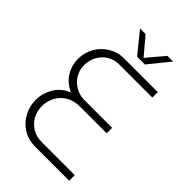

<svg xmlns="http://www.w3.org/2000/svg" viewBox="-258 -975 1071 1071"><g transform="rotate(45 277.0 -440.0)"><path d="M240 0Q182 0 140.5 -27Q99 -54 77 -96.5Q55 -139 55 -187Q55 -240 83 -287Q111 -334 165 -355Q111 -380 85.5 -423Q60 -466 60 -514Q60 -565 84 -607Q108 -649 149 -674Q190 -699 240 -699H506V-656H246Q205 -656 174.5 -637Q144 -618 126.5 -585.5Q109 -553 109 -514Q109 -477 127.5 -446Q146 -415 178 -396.5Q210 -378 250 -378H467V-335H257Q207 -335 172.5 -313.5Q138 -292 121 -258Q104 -224 104 -187Q104 -150 120.5 -117.5Q137 -85 169.5 -64.5Q202 -44 249 -44H506V0ZM285 -757 185 -880H229L315 -778L401 -880H446L346 -757Z"/></g></svg>

Font: MuseoModerno ExtraLight
Style: Regular
Weight: 200
Designer: Pablo Cosgaya, Héctor Gatti, Marcela Romero, and the Authors of The MuseoModerno Project.
Foundry: Omnibus-Type Team
Version: Version 1.001